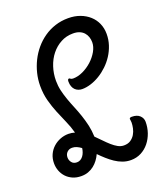

<svg xmlns="http://www.w3.org/2000/svg" viewBox="-138 -799 781 926"><g transform="rotate(-20 252.5 -336.5)"><path d="M374 37.1Q352.1 37.1 332 29.8Q312 22.5 294.2 10.5Q276.4 -1.5 259.8 -16.4Q243.2 -31.2 228 -46.9Q220.7 -31.2 210.7 -17.8Q200.7 -4.4 187.5 5.9Q174.3 16.1 158.2 22Q142.1 27.8 123 27.8Q98.1 27.8 78.9 19.3Q59.6 10.7 46.4 -3.4Q33.2 -17.6 26.1 -36.1Q19 -54.7 19 -75.2Q19 -99.6 28.3 -119.9Q37.6 -140.1 53.5 -154.5Q69.3 -168.9 89.8 -177Q110.4 -185.1 132.8 -185.1Q141.1 -185.1 149.2 -183.8Q157.2 -182.6 165 -180.2Q156.2 -212.4 142.6 -242.9Q128.9 -273.4 116 -305.2Q103 -336.9 93.5 -372.1Q84 -407.2 84 -449.2Q84 -481.4 91.8 -513.2Q99.6 -544.9 114 -574Q128.4 -603 149.4 -627.9Q170.4 -652.8 196.8 -671.1Q223.1 -689.5 254.6 -699.7Q286.1 -710 321.8 -710Q355.5 -710 382.8 -699.7Q410.2 -689.5 429.9 -671.6Q449.7 -653.8 460.4 -629.2Q471.2 -604.5 471.2 -575.2Q471.2 -545.9 462.4 -519Q453.6 -492.2 438.5 -468.8Q423.3 -445.3 403.3 -426.3Q383.3 -407.2 360.8 -393.6Q338.4 -379.9 314.9 -372.6Q291.5 -365.2 270 -365.2Q259.8 -365.2 250.7 -368.7Q241.7 -372.1 234.6 -378.9Q227.5 -385.7 223.4 -396.5Q219.2 -407.2 219.2 -421.9Q219.2 -435.1 227.1 -435.1Q229.5 -435.1 233.6 -431.6Q237.8 -428.2 246.1 -428.2Q271 -428.2 296.9 -440.4Q322.8 -452.6 344 -471.9Q365.2 -491.2 378.7 -514.9Q392.1 -538.6 392.1 -561Q392.1 -575.7 387.7 -588.6Q383.3 -601.6 374.3 -611.6Q365.2 -621.6 351.6 -627.2Q337.9 -632.8 318.8 -632.8Q284.2 -632.8 255.9 -617.4Q227.5 -602.1 207 -576.4Q186.5 -550.8 175.3 -516.8Q164.1 -482.9 164.1 -445.8Q164.1 -419.9 169.9 -394.8Q175.8 -369.6 184.6 -345Q193.4 -320.3 203.9 -295.2Q214.4 -270 223.4 -243.4Q232.4 -216.8 238.8 -188.7Q245.1 -160.6 246.1 -129.9Q262.2 -114.3 277.1 -98.6Q292 -83 306.6 -70.1Q321.3 -57.1 335.9 -49.1Q350.6 -41 366.2 -41Q387.2 -41 400.9 -50.3Q414.6 -59.6 422.9 -73.5Q431.2 -87.4 434.6 -103.5Q438 -119.6 438 -132.8Q438 -139.6 437 -143.8Q436 -147.9 436 -150.9Q436 -158.2 448.2 -158.2Q474.6 -158.2 488.8 -144.8Q502.9 -131.3 502.9 -112.8Q502.9 -83.5 493.7 -56.6Q484.4 -29.8 467.5 -8.8Q450.7 12.2 426.8 24.7Q402.8 37.1 374 37.1ZM126 -116.2Q110.8 -116.2 100.3 -106Q89.8 -95.7 89.8 -79.1Q89.8 -64.9 98.9 -53.5Q107.9 -42 125 -42Q135.3 -42 143.3 -46.6Q151.4 -51.3 157.2 -59.1Q163.1 -66.9 166.7 -76.9Q170.4 -86.9 171.9 -98.1Q160.6 -106.4 149.4 -111.3Q138.2 -116.2 126 -116.2Z"/></g></svg>

Font: Grand Hotel
Style: Regular
Weight: 400
Designer: Brian J. Bonislawsky & Jim Lyles for Astigmatic (AOETI)
Foundry: Astigmatic (AOETI)
Version: Version 001.000